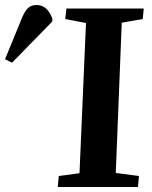

<svg xmlns="http://www.w3.org/2000/svg" viewBox="-195 -748 606 768"><path d="M14.2 -662.1 -147 -497.1 -174.8 -511.2 -106.9 -676.8Q-95.2 -704.6 -82.3 -716.3Q-69.3 -728 -48.8 -728Q-5.4 -728 14.2 -673.8ZM123 -55.2 148.9 -655.8 65.9 -671.9 70.8 -713.9H379.9L376 -671.9L292 -657.2L268.1 -56.2L360.8 -43.9L356.9 0H36.1L40 -43.9Z"/></svg>

Font: Literata SemiBold
Style: Italic
Weight: 650
Italic angle: -2.39999°
Designer: Latin by Veronika Burian and Jose Scaglione. Greek by Irene Vlachou. Cyrillic by Vera Evstafieva
Foundry: TypeTogether
Version: Version 3.021